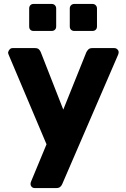

<svg xmlns="http://www.w3.org/2000/svg" viewBox="-20 -764 637 974"><path d="M156 190Q147 190 141 184Q135 178 135 169Q135 167 135.5 163.5Q136 160 138 156L216 -32L24 -486Q21 -493 21 -498Q23 -507 29 -513.5Q35 -520 44 -520H158Q171 -520 177.5 -513.5Q184 -507 187 -499L301 -208L418 -499Q422 -507 428.5 -513.5Q435 -520 448 -520H560Q569 -520 575.5 -513.5Q582 -507 582 -499Q582 -494 579 -486L296 169Q293 177 286 183.5Q279 190 266 190ZM357 -607Q347 -607 340.5 -613Q334 -619 334 -630V-721Q334 -731 340.5 -737.5Q347 -744 357 -744H449Q459 -744 465.5 -737.5Q472 -731 472 -721V-630Q472 -619 465.5 -613Q459 -607 449 -607ZM150 -607Q140 -607 134 -613Q128 -619 128 -630V-721Q128 -731 134 -737.5Q140 -744 150 -744H242Q252 -744 258.5 -737.5Q265 -731 265 -721V-630Q265 -619 258.5 -613Q252 -607 242 -607Z"/></svg>

Font: DVN-Rubik
Style: Bold
Weight: 700
Designer: Hubert and Fischer
Foundry: Hubert & Fischer
Version: Version 2.102